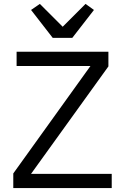

<svg xmlns="http://www.w3.org/2000/svg" viewBox="-20 -963 640 983"><path d="M552 -73H139L535 -623V-698H65V-625H443L48 -75V0H552ZM350 -769 461 -912 418 -943 301 -826 184 -943 139 -912 250 -769Z"/></svg>

Font: IBM Mono
Style: Regular
Weight: 400
Monospace: yes
Designer: Mike Abbink, Paul van der Laan, Pieter van Rosmalen
Foundry: Bold Monday
Version: Version 2.3